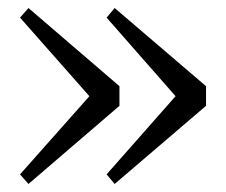

<svg xmlns="http://www.w3.org/2000/svg" viewBox="-20 -514 564 479"><path d="M278 -299V-250L51 -55L30 -79L203 -274L30 -470L51 -494ZM266 -494 494 -299V-250L266 -55L246 -79L418 -274L246 -470Z"/></svg>

Font: Han-Nom Khai
Style: Regular
Weight: 400
Version: Version 1.200;June 22, 2023;FontCreator 14.0.0.2814 64-bit